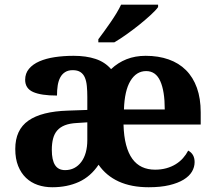

<svg xmlns="http://www.w3.org/2000/svg" viewBox="-20 -786 915 816"><path d="M200.2 -148.9Q200.2 -106 213.9 -84.5Q227.5 -63 256.8 -63Q278.3 -63 295.7 -72Q313 -81.1 325.4 -97.7Q337.9 -114.3 344.5 -137.9Q351.1 -161.6 351.1 -190.9V-266.1L306.2 -263.2Q276.4 -261.7 255.9 -253.7Q235.4 -245.6 223.1 -231.4Q210.9 -217.3 205.6 -196.8Q200.2 -176.3 200.2 -148.9ZM601.1 -483.9Q559.6 -483.9 534.4 -442.4Q509.3 -400.9 506.8 -320.8H680.2Q680.2 -398.9 661.1 -441.4Q642.1 -483.9 601.1 -483.9ZM611.8 9.8Q538.1 9.8 484.6 -14.6Q431.2 -39.1 398.9 -85.9Q365.2 -35.6 315.4 -12.9Q265.6 9.8 202.1 9.8Q168.9 9.8 140.4 0Q111.8 -9.8 90.6 -30Q69.3 -50.3 57.1 -80.8Q44.9 -111.3 44.9 -152.8Q44.9 -234.4 100.8 -273.4Q156.7 -312.5 269 -315.9L351.1 -318.8V-374Q351.1 -398.9 349.1 -419.9Q347.2 -440.9 340.8 -456.1Q334.5 -471.2 322 -479.5Q309.6 -487.8 289.1 -487.8Q270 -487.8 257.1 -479.7Q244.1 -471.7 236.3 -457.3Q228.5 -442.9 225.3 -423.1Q222.2 -403.3 222.2 -379.9Q154.8 -379.9 120.8 -395Q86.9 -410.2 86.9 -446.8Q86.9 -474.1 103.3 -493.7Q119.6 -513.2 147.7 -525.4Q175.8 -537.6 213.1 -543.2Q250.5 -548.8 293 -548.8Q346.2 -548.8 386 -535.6Q425.8 -522.5 452.1 -492.2Q481.4 -520 518.1 -534.4Q554.7 -548.8 599.1 -548.8Q653.3 -548.8 696.8 -533.4Q740.2 -518.1 770.5 -487.8Q800.8 -457.5 816.9 -412.6Q833 -367.7 833 -308.1V-256.8H504.9Q506.3 -206.5 515.9 -170.4Q525.4 -134.3 542.5 -110.8Q559.6 -87.4 583.7 -76.2Q607.9 -64.9 639.2 -64.9Q665 -64.9 687 -71Q709 -77.1 726.8 -88.1Q744.6 -99.1 757.8 -114Q771 -128.9 779.8 -146Q807.1 -131.3 807.1 -97.2Q807.1 -75.7 795.7 -56.4Q784.2 -37.1 760.3 -22.5Q736.3 -7.8 699.5 1Q662.6 9.8 611.8 9.8ZM397.9 -619.1Q408.7 -633.3 422.1 -651.9Q435.5 -670.4 449.2 -690.2Q462.9 -710 474.9 -729.7Q486.8 -749.5 494.6 -766.1H651.9V-755.9Q642.6 -742.7 621.1 -722.9Q599.6 -703.1 573 -681.6Q546.4 -660.2 517.8 -639.9Q489.3 -619.6 465.8 -606H397.9Z"/></svg>

Font: Droids
Style: b
Weight: 700
Foundry: Ascender Corporation
Version: Version 1.00 build 113